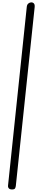

<svg xmlns="http://www.w3.org/2000/svg" viewBox="-20 -1104 346 1588"><path d="M79.5 463Q61.5 463 53.2 454Q45 445 46.5 430L201.5 -1047.5Q203.5 -1066.5 215.2 -1075.5Q227 -1084.5 238.5 -1084.5Q252 -1084.5 260.5 -1075.2Q269 -1066 266.5 -1043.5L111 432Q110 443.5 105 453.2Q100 463 79.5 463Z"/></svg>

Font: Edu NSW ACT Hand
Style: Regular
Weight: 400
Designer: Tina and Corey Anderson, Eben Sorkin, Mirko Velimirovic
Foundry: Sorkin Type Co.
Version: Version 2.000